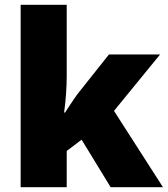

<svg xmlns="http://www.w3.org/2000/svg" viewBox="-20 -780 699 800"><path d="M258 -461Q258 -427 255 -386Q252 -345 247 -311H251Q259 -323 269 -338.5Q279 -354 290 -370Q301 -386 310 -397L434 -553H647L455 -318L659 0H441L320 -198L258 -151V0H66V-760H258Z"/></svg>

Font: Noto Sans Hebrew Black
Style: Regular
Weight: 900
Designer: Monotype Design Team
Foundry: Monotype Imaging Inc.
Version: Version 2.003